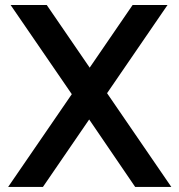

<svg xmlns="http://www.w3.org/2000/svg" viewBox="-20 -740 710 760"><path d="M515.1 0 333 -267.1 149.9 0H12.2L264.2 -367.2L22 -720.2H165L335 -472.2L504.9 -720.2H643.1L403.8 -371.1L658.2 0Z"/></svg>

Font: Aspekta 550
Style: Regular
Weight: 550
Designer: Ivo Dolenc
Version: Version 2.000